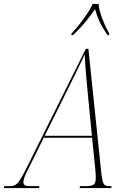

<svg xmlns="http://www.w3.org/2000/svg" viewBox="-78 -964 651 984"><path d="M288 -792V-784H296C348 -834 373 -865 409 -917C423 -868 439 -834 473 -784H481L482 -792C460 -830 430 -899 427 -944H397C377 -899 325 -830 288 -792ZM-58 0H122L124 -10H89C53 -10 42 -12 42 -31C42 -49 55 -76 69 -102L146 -258H394L410 -100C411 -87 413 -71 413 -56C413 -18 403 -10 362 -10H332L330 0H492L494 -10H484C453 -10 447 -16 439 -99L375 -714H362L61 -109C14 -15 6 -10 -36 -10H-56ZM272 -512C324 -617 333 -635 356 -685C358 -634 366 -543 372 -484L393 -268H151Z"/></svg>

Font: Noto Serif Display Condensed Thin
Style: Italic
Weight: 100
Width: 3
Italic angle: -12°
Designer: Monotype Design Team
Foundry: Monotype Imaging Inc.
Version: Version 2.009